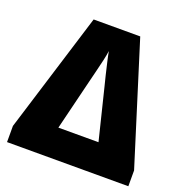

<svg xmlns="http://www.w3.org/2000/svg" viewBox="-128 -833 914 949"><g transform="rotate(20 329.0 -358.0)"><path d="M10 0V-85L205 -716H450L648 -83V0ZM224 -154H435L369 -422Q363 -444 355.5 -476Q348 -508 340.5 -540Q333 -572 329 -595Q326 -573 319 -542Q312 -511 304 -479.5Q296 -448 290 -423Z"/></g></svg>

Font: Noto Sans SemiCondensed Black
Style: Regular
Weight: 900
Width: 4
Designer: Monotype Design Team
Foundry: Monotype Imaging Inc.
Version: Version 2.013; ttfautohint (v1.8.4.7-5d5b)